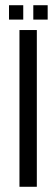

<svg xmlns="http://www.w3.org/2000/svg" viewBox="-20 -715 216 735"><path d="M54.5 0V-600H121V0ZM107.5 -640V-695H162.5V-640ZM14.5 -640V-695H69V-640Z"/></svg>

Font: Big Shoulders Stencil Display
Style: Regular
Weight: 400
Designer: Patric King
Foundry: XO Type Co
Version: Version 1.000